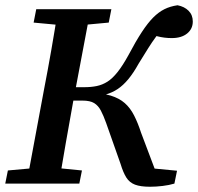

<svg xmlns="http://www.w3.org/2000/svg" viewBox="-30 -699 754 731"><path d="M429 -75 374 -231Q364 -259 354 -278Q344 -297 328.5 -306.5Q313 -316 284 -316H192L201 -367H290Q317 -367 338.5 -371.5Q360 -376 379 -388Q398 -400 417.5 -424.5Q437 -449 459 -489Q487 -542 510 -577Q533 -612 553.5 -632.5Q574 -653 596 -664Q618 -675 646 -679Q672 -674 688 -658Q704 -642 704 -617Q704 -589 682.5 -571.5Q661 -554 624 -554Q595 -554 568.5 -561Q542 -568 529 -574L596 -600Q578 -578 563.5 -558.5Q549 -539 534 -515Q519 -491 498 -457Q478 -421 458.5 -397.5Q439 -374 418 -360Q397 -346 371.5 -339Q346 -332 314 -330L308 -346Q359 -345 391.5 -335Q424 -325 445 -306.5Q466 -288 480.5 -259.5Q495 -231 507 -194L567 -35L508 -62L644 -49L634 0Q614 6 589 9Q564 12 541 12Q505 12 484 4Q463 -4 451 -23Q439 -42 429 -75ZM-10 0 0 -50 133 -62H161L282 -50L272 0ZM71 0 137 -355Q152 -432 165.5 -509.5Q179 -587 191 -664H315L248 -309Q234 -232 220.5 -154.5Q207 -77 194 0ZM98 -613 108 -664H394L384 -613L255 -601H227Z"/></svg>

Font: Source Serif 4 18pt SemiBold
Style: Italic
Weight: 600
Italic angle: -12°
Designer: Frank Grießhammer
Foundry: Adobe Systems Incorporated
Version: Version 4.004;hotconv 1.0.116;makeotfexe 2.5.65601